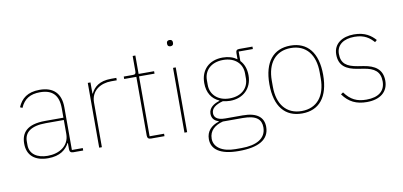

<svg xmlns="http://www.w3.org/2000/svg" viewBox="-82 -993 3104 1477"><g transform="rotate(-10 1470.0 -255.0)"><path d="M499 0V-19H414V-352C414 -459 359 -518 249 -518C155 -518 106 -477 78 -412L96 -404C124 -470 173 -499 249 -499C343 -499 393 -453 393 -349V-275H251C106 -275 61 -214 61 -130C61 -39 120 12 224 12C317 12 365 -29 390 -77H393V-29C393 -9 402 0 422 0ZM224 -7C142 -7 84 -45 84 -115V-145C84 -212 133 -257 252 -257H393V-148C393 -54 314 -7 224 -7Z M645 0V-349C645 -442 721 -487 803 -487H847V-506H806C713 -506 671 -466 648 -419H645V-506H624V0Z M1134 0V-19H1021V-487H1142V-506H1021V-650H1000V-531C1000 -513 995 -506 977 -506H905V-487H1000V-29C1000 -9 1009 0 1029 0Z M1300 -673C1317 -673 1323 -683 1323 -694V-701C1323 -712 1317 -722 1300 -722C1283 -722 1277 -712 1277 -701V-694C1277 -683 1283 -673 1300 -673ZM1290 0H1311V-506H1290Z M1917 65C1917 -7 1869 -53 1754 -53H1619C1549 -53 1532 -81 1532 -109C1532 -146 1563 -171 1623 -187C1643 -183 1659 -180 1679 -180C1782 -180 1852 -247 1852 -349C1852 -398 1837 -439 1809 -468V-542H1920V-561H1817C1798 -561 1790 -553 1790 -534V-485C1761 -506 1724 -518 1679 -518C1572 -518 1506 -451 1506 -349C1506 -273 1540 -222 1597 -197V-194C1553 -181 1512 -154 1512 -108C1512 -76 1528 -52 1565 -41V-38C1503 -18 1466 22 1466 82C1466 160 1529 212 1678 212C1830 212 1917 166 1917 65ZM1895 65C1895 154 1816 193 1703 193H1654C1552 193 1488 149 1488 83C1488 19 1533 -17 1596 -33H1751C1859 -33 1895 4 1895 65ZM1679 -199C1586 -199 1530 -256 1530 -330V-368C1530 -442 1584 -499 1679 -499C1774 -499 1828 -442 1828 -368V-330C1828 -256 1774 -199 1679 -199Z M2208 12C2340 12 2418 -78 2418 -253C2418 -428 2340 -518 2208 -518C2076 -518 1998 -428 1998 -253C1998 -78 2076 12 2208 12ZM2208 -7C2088 -7 2021 -93 2021 -229V-277C2021 -413 2088 -499 2208 -499C2328 -499 2395 -413 2395 -277V-229C2395 -93 2328 -7 2208 -7Z M2714 12C2817 12 2881 -38 2881 -125C2881 -214 2824 -251 2736 -265L2692 -272C2606 -286 2565 -315 2565 -390C2565 -461 2621 -499 2705 -499C2785 -499 2824 -466 2855 -431L2871 -445C2838 -482 2792 -518 2704 -518C2614 -518 2544 -474 2544 -389C2544 -301 2599 -266 2688 -252L2732 -245C2816 -232 2860 -200 2860 -124C2860 -49 2809 -7 2714 -7C2640 -7 2591 -30 2545 -93L2527 -81C2574 -15 2633 12 2714 12Z"/></g></svg>

Font: IBM Plex Thai Looped Thin
Style: Regular
Weight: 100
Designer: Mike Abbink, Paul van der Laan, Pieter van Rosmalen, Ben Mitchell, Mark Frömberg
Foundry: Bold Monday
Version: Version 1.0